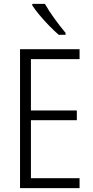

<svg xmlns="http://www.w3.org/2000/svg" viewBox="-20 -967 480 987"><path d="M389 0H83V-714H389V-663H139V-399H375V-349H139V-51H389ZM211 -947Q231 -911 261 -870Q291 -829 317 -798V-788H282Q260 -807 234 -833.5Q208 -860 184.5 -888Q161 -916 146 -939V-947Z"/></svg>

Font: Noto Sans Gurmukhi UI Condensed Light
Style: Regular
Weight: 300
Width: 3
Designer: Jelle Bosma - Monotype Design Team
Foundry: Monotype Imaging Inc.
Version: Version 2.004; ttfautohint (v1.8.4.7-5d5b)